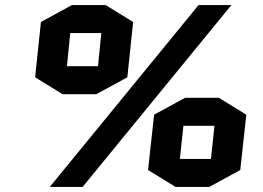

<svg xmlns="http://www.w3.org/2000/svg" viewBox="-20 -730 1041 760"><path d="M484 -424 361 -357H228L119 -424L142 -643L265 -710H398L507 -643ZM258 -599 245 -468H368L381 -599ZM766 -710H896L307 10H177ZM590 -276 713 -343H846L955 -276L931 -57L808 10H675L566 -57ZM815 -101 829 -232H706L692 -101Z"/></svg>

Font: Quantico
Style: Bold Italic
Weight: 700
Italic angle: -12°
Designer: Matt Desmond
Foundry: MADtype
Version: Version 2.002